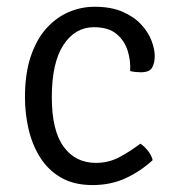

<svg xmlns="http://www.w3.org/2000/svg" viewBox="-20 -522 510 554"><path d="M355.5 -317Q357.5 -346 348.5 -375.2Q339.5 -404.5 316.2 -424Q293 -443.5 251 -443.5Q196.5 -443.5 163 -392.2Q129.5 -341 129.5 -241.5Q129.5 -145.5 163.5 -98.8Q197.5 -52 257 -52Q294 -52 325.8 -69.2Q357.5 -86.5 385 -107.5Q396 -100.5 406.8 -87Q417.5 -73.5 420.5 -60Q386 -28 343 -8Q300 12 247 12Q193.5 12 156.2 -9.5Q119 -31 96 -67.5Q73 -104 62.5 -149.2Q52 -194.5 52 -241.5Q52 -309 68.5 -358.5Q85 -408 113.5 -439.8Q142 -471.5 178 -487Q214 -502.5 253 -502.5Q300.5 -502.5 333.8 -488Q367 -473.5 387.5 -451.2Q408 -429 417.2 -404.5Q426.5 -380 426.5 -360.5Q426.5 -341.5 419.2 -327.5Q412 -313.5 387 -313.5Q379 -313.5 371.5 -314.2Q364 -315 355.5 -317Z"/></svg>

Font: Signika Light Light
Style: Regular
Weight: 300
Version: Version 2.001